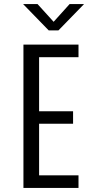

<svg xmlns="http://www.w3.org/2000/svg" viewBox="-20 -918 490 938"><path d="M94.5 0V-700H363.5V-638.5H171V-374.5H337V-313.5H171V-61.5H363.5V0ZM93 -898H163.5L242 -811.5L320 -898H390.5L265.5 -769.5H218Z"/></svg>

Font: Trispace Condensed Light
Style: Regular
Weight: 300
Width: 3
Designer: Tyler Finck
Foundry: Etcetera Type Company
Version: Version 1.210; ttfautohint (v1.8.3)